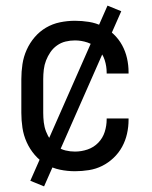

<svg xmlns="http://www.w3.org/2000/svg" viewBox="-20 -602 540 684"><path d="M247 8Q220 8 193.5 2.5Q167 -3 144 -16.5Q121 -30 103.5 -50.5Q86 -71 75 -95.5Q64 -120 60 -146.5Q56 -173 56 -200V-320Q56 -347 60 -373.5Q64 -400 75 -424.5Q86 -449 103.5 -469.5Q121 -490 144 -503.5Q167 -517 193.5 -522.5Q220 -528 247 -528Q272 -528 297 -524Q322 -520 344 -509Q366 -498 384.5 -480.5Q403 -463 415 -441Q427 -419 432.5 -394.5Q438 -370 438 -345V-340H360V-343Q360 -366 353 -388Q346 -410 330 -426.5Q314 -443 292 -450.5Q270 -458 247 -458Q230 -458 213.5 -454Q197 -450 183 -440Q169 -430 159.5 -416Q150 -402 144 -386.5Q138 -371 136 -354Q134 -337 134 -320V-200Q134 -183 136 -166Q138 -149 144 -133.5Q150 -118 159.5 -104Q169 -90 183 -80Q197 -70 213.5 -66Q230 -62 247 -62Q270 -62 292 -69.5Q314 -77 330 -93.5Q346 -110 353 -132Q360 -154 360 -177V-180H438V-175Q438 -150 432.5 -125.5Q427 -101 415 -79Q403 -57 384.5 -39.5Q366 -22 344 -11Q322 0 297 4Q272 8 247 8ZM137 62 88 42 363 -582 412 -562Z"/></svg>

Font: Iosevka Term Curly
Style: Regular
Weight: 400
Designer: Belleve Invis
Foundry: Belleve Invis
Version: Version 32.3.0